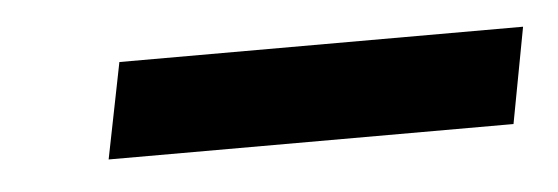

<svg xmlns="http://www.w3.org/2000/svg" viewBox="-24 -707 468 161"><g transform="rotate(-5 209.5 -626.5)"><path d="M403.8 -585.9H63L79.1 -666.5H418.9Z"/></g></svg>

Font: Charis SIL Afr
Style: Bold Italic
Weight: 700
Italic angle: -11°
Foundry: SIL International
Version: Version 5.000